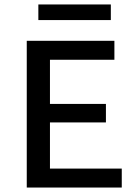

<svg xmlns="http://www.w3.org/2000/svg" viewBox="-20 -841 619 861"><path d="M526 0H100V-658H493V-573H204V-85H526ZM134 -292V-375H455V-292ZM152 -751V-821H477V-751Z"/></svg>

Font: Ysabeau SemiBold
Style: Regular
Weight: 600
Designer: Christian Thalmann (Catharsis Fonts)
Version: Version 2.000;gftools[0.9.27.dev2+g8671c4b]